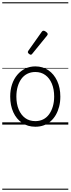

<svg xmlns="http://www.w3.org/2000/svg" viewBox="-20 -1111 629 1712"><path d="M295 19Q227 19 176.5 -15.5Q126 -50 98.5 -110.5Q71 -171 71 -250Q71 -310 87.5 -359Q104 -408 134.5 -444Q165 -480 205.5 -499.5Q246 -519 295 -519Q361 -519 411 -485Q461 -451 489.5 -390Q518 -329 518 -250Q518 -202 507.5 -161Q497 -120 478 -87Q459 -54 432 -30Q405 -6 370.5 6.5Q336 19 295 19ZM295 -31Q334 -31 365 -46.5Q396 -62 417.5 -91.5Q439 -121 451 -161.5Q463 -202 463 -250Q463 -315 442.5 -364.5Q422 -414 384.5 -441.5Q347 -469 295 -469Q256 -469 224.5 -453.5Q193 -438 171.5 -409Q150 -380 138 -339.5Q126 -299 126 -250Q126 -185 146.5 -135.5Q167 -86 204.5 -58.5Q242 -31 295 -31ZM255 -623Q248 -623 238 -631Q228 -639 228 -647Q228 -649 229.5 -651.5Q231 -654 233 -659L352 -827Q355 -832 359 -834.5Q363 -837 369 -837Q375 -837 383.5 -832Q392 -827 398.5 -820.5Q405 -814 405 -808Q405 -803 404 -800.5Q403 -798 399 -793L268 -632Q262 -623 255 -623ZM0 571H589V581H0ZM0 -20H589V0H0ZM0 -505H589V-500H0ZM0 -1091H589V-1081H0Z"/></svg>

Font: Playwrite PT Guides
Style: Regular
Weight: 400
Designer: Veronika Burian, José Scaglione
Foundry: TypeTogether
Version: Version 1.003